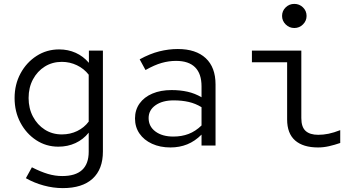

<svg xmlns="http://www.w3.org/2000/svg" viewBox="-20 -748 1840 987"><path d="M303 219Q254 219 204.5 205.5Q155 192 113 168L144 112Q189 135 226 146Q263 157 300 157Q436 157 436 32V-66Q408 -31 368 -12.5Q328 6 280 6Q217 6 166 -27.5Q115 -61 85 -117.5Q55 -174 55 -244Q55 -314 85.5 -370.5Q116 -427 168 -460.5Q220 -494 284 -494Q330 -494 369 -476.5Q408 -459 437 -425V-488H509V31Q509 122 456 170.5Q403 219 303 219ZM298 -57Q341 -57 377 -74.5Q413 -92 436 -123V-364Q412 -395 375.5 -412.5Q339 -430 298 -430Q249 -430 210.5 -406Q172 -382 149.5 -340Q127 -298 127 -244Q127 -191 149.5 -148.5Q172 -106 210.5 -81.5Q249 -57 298 -57Z M856 10Q803 10 761.5 -9Q720 -28 697 -61.5Q674 -95 674 -139Q674 -183 697.5 -216Q721 -249 763.5 -267Q806 -285 862 -285Q906 -285 944 -276.5Q982 -268 1016 -248V-304Q1016 -369 983 -402Q950 -435 885 -435Q848 -435 811 -424.5Q774 -414 728 -388L698 -443Q751 -472 799 -484Q847 -496 894 -496Q987 -496 1037.5 -449Q1088 -402 1088 -314V0H1016V-56Q982 -22 942.5 -6Q903 10 856 10ZM744 -141Q744 -98 779 -72Q814 -46 871 -46Q914 -46 949.5 -59.5Q985 -73 1016 -103V-197Q985 -216 950 -224Q915 -232 873 -232Q815 -232 779.5 -207Q744 -182 744 -141Z M1493 -604Q1467 -604 1448.5 -622.5Q1430 -641 1430 -666Q1430 -692 1448.5 -710Q1467 -728 1493 -728Q1519 -728 1537.5 -710Q1556 -692 1556 -666Q1556 -641 1537.5 -622.5Q1519 -604 1493 -604ZM1615 10Q1538 10 1497 -26Q1456 -62 1456 -134V-428H1275V-488H1529V-141Q1529 -95 1551 -75Q1573 -55 1616 -55Q1642 -55 1669 -60.5Q1696 -66 1729 -79V-13Q1700 -3 1671.5 3.5Q1643 10 1615 10Z"/></svg>

Font: Red Hat Mono
Style: Regular
Weight: 300
Monospace: yes
Designer: Pentagram, MCKL
Foundry: Pentagram, MCKL
Version: Version 1.023